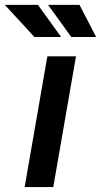

<svg xmlns="http://www.w3.org/2000/svg" viewBox="-83 -756 409 776"><path d="M132.3 0H16.6L108.4 -528.3H224.1ZM164.1 -606.4H56.2L-63.5 -736.3H70.3ZM305.7 -606.4H205.1L111.3 -736.3H238.3Z"/></svg>

Font: Roboto Medium
Style: Italic
Weight: 500
Italic angle: -12°
Designer: Google
Version: Version 2.134; 2016